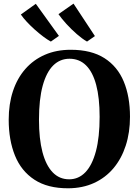

<svg xmlns="http://www.w3.org/2000/svg" viewBox="-20 -1027 765 1059"><path d="M357 11.5Q243 12 170 -35.8Q97 -83.5 62.5 -169Q28 -254.5 28 -366.5Q28 -453.5 51.5 -524.5Q75 -595.5 119.8 -646.5Q164.5 -697.5 227.8 -725Q291 -752.5 370 -752.5Q483.5 -752.5 555.8 -706.5Q628 -660.5 662.5 -577.5Q697 -494.5 697 -383Q697 -296 673.5 -223.8Q650 -151.5 605.8 -99Q561.5 -46.5 498.8 -17.8Q436 11 357 11.5ZM361.5 -38Q413.5 -38 451 -77Q488.5 -116 509 -192.8Q529.5 -269.5 529.5 -382.5Q529.5 -487.5 510.5 -558.8Q491.5 -630 454.5 -666.5Q417.5 -703 363.5 -703Q311 -703 273.5 -666Q236 -629 215.5 -554.2Q195 -479.5 195 -366.5Q195 -261.5 214.2 -188.2Q233.5 -115 270.5 -76.5Q307.5 -38 361.5 -38ZM260 -798Q241.5 -808 218.2 -825.5Q195 -843 171.2 -864.2Q147.5 -885.5 127.5 -907Q107.5 -928.5 95 -947L177.5 -1006L305 -829L261 -798ZM459.5 -798Q434 -812.5 403.8 -838.8Q373.5 -865 346.2 -895Q319 -925 302.5 -949L385.5 -1007L503.5 -828L460.5 -798Z"/></svg>

Font: Merriweather 60pt
Style: Bold
Weight: 700
Version: Version 2.100